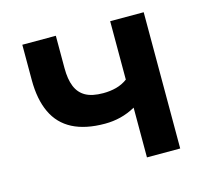

<svg xmlns="http://www.w3.org/2000/svg" viewBox="-80 -595 740 686"><g transform="rotate(-15 290.0 -252.0)"><path d="M383 0V-184Q356 -169 328 -162Q300 -155 270 -155Q198 -155 150.5 -179.5Q103 -204 80 -253Q57 -302 57 -373V-504H181V-384Q181 -343 192 -316Q203 -289 227 -275.5Q251 -262 292 -262Q318 -262 340.5 -268Q363 -274 382 -288V-504H506V0Z"/></g></svg>

Font: Nunitoga
Style: Bold
Weight: 700
Designer: Vernon Adams
Foundry: Vernon Adams
Version: Version 1.0